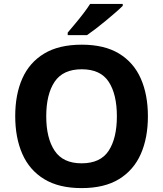

<svg xmlns="http://www.w3.org/2000/svg" viewBox="-20 -954 836 984"><path d="M738 -358Q738 -247 701.5 -164.5Q665 -82 590 -36Q515 10 398 10Q282 10 206.5 -36Q131 -82 94.5 -165Q58 -248 58 -359Q58 -470 94.5 -552Q131 -634 206.5 -679.5Q282 -725 399 -725Q515 -725 590 -679.5Q665 -634 701.5 -551.5Q738 -469 738 -358ZM217 -358Q217 -246 260 -181.5Q303 -117 398 -117Q495 -117 537 -181.5Q579 -246 579 -358Q579 -471 537 -535Q495 -599 399 -599Q303 -599 260 -535Q217 -471 217 -358ZM609 -924Q595 -910 572 -890Q549 -870 522.5 -848Q496 -826 470.5 -806.5Q445 -787 426 -774H327V-787Q343 -806 364.5 -831.5Q386 -857 407 -884.5Q428 -912 442 -934H609Z"/></svg>

Font: Noto Sans Gunjala Gondi
Style: Regular
Weight: 400
Designer: Ek Type
Foundry: Ek Type
Version: Version 1.004